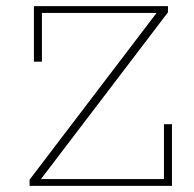

<svg xmlns="http://www.w3.org/2000/svg" viewBox="-20 -603 631 623"><path d="M76 0V-20L488 -561H116V-403H90V-583H525V-563L113 -22H512V-200H538V0Z"/></svg>

Font: Rokkitt Thin
Style: Regular
Weight: 250
Version: Version 3.103